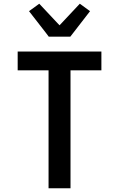

<svg xmlns="http://www.w3.org/2000/svg" viewBox="-20 -1012 640 1032"><path d="M241 0V-634H75V-735H525V-634H359V0ZM242 -815 227 -835 136 -952 191 -992 300 -876 409 -992 464 -952 358 -815Z"/></svg>

Font: Iosevka Aile
Style: Bold
Weight: 700
Designer: Belleve Invis
Foundry: Belleve Invis
Version: Version 28.0.1; ttfautohint (v1.8.4)